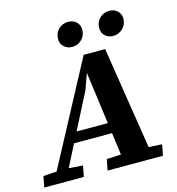

<svg xmlns="http://www.w3.org/2000/svg" viewBox="-156 -963 987 1069"><g transform="rotate(-15 337.5 -428.5)"><path d="M-33 0 -21 -63 75 -70H112L207 -63L195 0ZM20 0 370 -657H494L597 0H436L361 -557H362L328 -463L91 0ZM177 -195 189 -255H465L468 -195ZM332 0 344 -63 478 -70H537L663 -63L651 0ZM321 -716Q294 -716 274.5 -733Q255 -750 255 -778Q255 -813 278 -835Q301 -857 333 -857Q362 -857 380.5 -839.5Q399 -822 399 -795Q399 -762 376.5 -739Q354 -716 321 -716ZM557 -716Q530 -716 511 -733Q492 -750 492 -778Q492 -813 515 -835Q538 -857 570 -857Q599 -857 617.5 -839.5Q636 -822 636 -795Q636 -762 613 -739Q590 -716 557 -716Z"/></g></svg>

Font: Source Serif 4
Style: Bold Italic
Weight: 700
Italic angle: -12°
Designer: Frank Grießhammer
Foundry: Adobe Systems Incorporated
Version: Version 4.004;hotconv 1.0.116;makeotfexe 2.5.65601